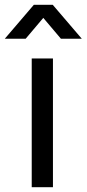

<svg xmlns="http://www.w3.org/2000/svg" viewBox="-53 -785 363 805"><path d="M-33 -622.5 89 -765H168L290 -622.5H202.5L128.5 -710L54.5 -622.5ZM80 0V-540H169V0Z"/></svg>

Font: Vela Sans Med
Style: Regular
Weight: 500
Designer: Principal design: Mikhail Sharanda - project Manrope.
Design modification: Ravid Balaliev
Foundry: Mikhail Sharanda
Version: Version 1.001